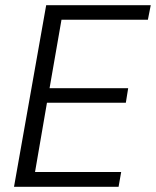

<svg xmlns="http://www.w3.org/2000/svg" viewBox="-20 -720 601 740"><path d="M34 0 158 -700H561L550 -644H217L171 -380H474L465 -324H161L115 -57H447L437 0Z"/></svg>

Font: DM Sans Light
Style: Italic
Weight: 300
Italic angle: -10°
Designer: Colophon Foundry, Jonny Pinhorn
Foundry: Colophon Foundry
Version: Version 4.004;gftools[0.9.30]